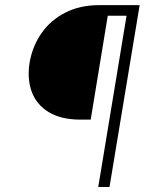

<svg xmlns="http://www.w3.org/2000/svg" viewBox="-20 -748 605 768"><path d="M523.4 -685.1H411.1L342.8 -269.5H301.8Q224.6 -269.5 175.3 -299.3Q126 -329.1 106.9 -381.1Q87.9 -433.1 98.6 -499Q110.4 -564.5 146.5 -616Q182.6 -667.5 241.2 -697.5Q299.8 -727.5 377 -727.5H530.3ZM373 0 493.2 -727.5H538.6L418 0Z"/></svg>

Font: Inter 16pt ExtraLight
Style: Italic
Weight: 250
Italic angle: -9.3988°
Version: Version 4.001;git-66647c0bb